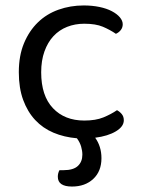

<svg xmlns="http://www.w3.org/2000/svg" viewBox="-20 -495 518 704"><path d="M289 -408Q255 -408 226 -396.5Q197 -385 176 -362.5Q155 -340 143 -306.5Q131 -273 131 -230Q131 -144 174 -98.5Q217 -53 289 -53Q331 -53 359 -64.5Q387 -76 409 -91Q420 -85 427 -76Q434 -67 434 -54Q434 -31 405 -13.5Q376 4 329 10Q352 42 352 85Q352 133 322 161Q292 189 244 189Q192 189 192 153Q192 140 198 129H213Q249 129 265.5 113.5Q282 98 282 72Q282 58 277.5 42.5Q273 27 262 12Q215 8 176 -8.5Q137 -25 109 -55Q81 -85 65 -128.5Q49 -172 49 -230Q49 -291 68 -336.5Q87 -382 119 -413Q151 -444 194.5 -459.5Q238 -475 287 -475Q318 -475 344.5 -469.5Q371 -464 390 -454Q409 -444 419.5 -431.5Q430 -419 430 -406Q430 -394 423 -385Q416 -376 405 -371Q383 -386 357 -397Q331 -408 289 -408Z"/></svg>

Font: Baloo Thambi 2
Style: Regular
Weight: 400
Designer: Aadarsh Rajan and Ek Type
Foundry: Ek Type
Version: Version 1.640;hotconv 1.0.111;makeotfexe 2.5.65597; ttfautoh